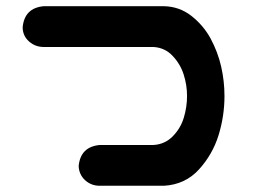

<svg xmlns="http://www.w3.org/2000/svg" viewBox="-20 -598 813 616"><path d="M471.7 -447.3H120.1Q92.8 -447.3 72.8 -465.3Q52.7 -483.4 52.7 -510.7Q58.6 -572.3 120.1 -578.1H487.3H505.9Q555.7 -577.1 594.2 -546.9Q632.8 -516.6 655.8 -474.1Q678.7 -431.6 689.5 -384.8Q700.2 -337.9 700.2 -290Q700.2 -225.6 681.2 -164.1Q662.1 -102.5 618.2 -54.2Q574.2 -5.9 505.9 -2H460.9H299.8Q272.5 -2 252.9 -20Q233.4 -38.1 232.4 -65.4Q238.3 -127 299.8 -132.8H471.7Q508.8 -134.8 534.2 -160.6Q559.6 -186.5 569.8 -220.7Q580.1 -254.9 580.1 -290Q580.1 -325.2 569.3 -358.9Q558.6 -392.6 533.7 -418.9Q508.8 -445.3 471.7 -447.3Z"/></svg>

Font: Nico Moji
Style: Regular
Weight: 400
Version: Version 1.02